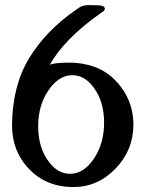

<svg xmlns="http://www.w3.org/2000/svg" viewBox="-20 -719 577 761"><path d="M262.2 -420.9Q210 -418 170.7 -359.1Q131.3 -300.3 131.3 -217.8Q131.3 -135.3 171.9 -80.1Q208 -30.3 256.8 -30.3H262.2Q314 -32.7 353.3 -91.8Q392.6 -150.9 392.6 -233.4Q392.6 -315.4 352.1 -371.1Q315.9 -420.9 267.1 -420.9ZM177.7 -461.9Q192.9 -470.7 256.3 -470.7Q272.5 -470.7 289.6 -468.8Q373 -459.5 427.2 -410.2Q507.8 -334.5 508.8 -225.6Q508.8 -124 437.5 -50.3Q367.2 22.5 269.5 22.5H263.2Q158.2 19.5 91.8 -52.7Q27.8 -122.1 27.8 -221.2V-225.6Q29.3 -379.9 96.2 -489.5Q163.1 -599.1 282.7 -681.2L296.9 -690.9Q312 -698.7 330.6 -698.7H332Q348.1 -698.2 362.8 -698.2Q395.5 -698.2 395.5 -684.1Q395.5 -676.3 383.3 -669.9Q305.2 -615.2 254.2 -562.5Q203.1 -509.8 177.7 -461.9Z"/></svg>

Font: Caudex
Style: Bold
Weight: 700
Version: Version 1.01